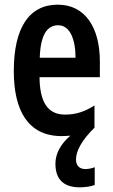

<svg xmlns="http://www.w3.org/2000/svg" viewBox="-20 -572 482 821"><path d="M305 110C305 75 328 29 384 -26V-121C340 -93 302 -82 258 -82C185 -82 150 -134 149 -242H407V-309C407 -453 345 -552 227 -552C103 -552 39 -451 39 -268C39 -102 98 10 244 10C256 10 269 9 281 8C240 43 217 84 217 128C217 192 249 229 321 229C342 229 367 226 385 219V143C376 147 358 151 345 151C321 151 305 137 305 110ZM229 -464C278 -464 303 -406 303 -325H150C153 -422 181 -464 229 -464Z"/></svg>

Font: Noto Sans Armenian ExtraCondensed SemiBold
Style: Regular
Weight: 600
Width: 2
Designer: Monotype Design Team
Foundry: Monotype Imaging Inc.
Version: Version 2.008